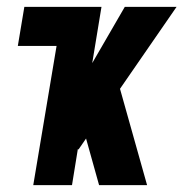

<svg xmlns="http://www.w3.org/2000/svg" viewBox="-20 -540 540 560"><path d="M77 0 145 -406H32L51 -520H276L249 -356L344 -520H495L330 -281L409 0H269L231 -136L209 -104L207 -105L190 0Z"/></svg>

Font: Iosevka SS04 Heavy
Style: Italic
Weight: 900
Italic angle: -9°
Monospace: yes
Designer: Belleve Invis
Foundry: Belleve Invis
Version: Version 19.0.0; ttfautohint (v1.8.4)